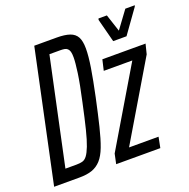

<svg xmlns="http://www.w3.org/2000/svg" viewBox="-127 -827 933 948"><g transform="rotate(-20 339.5 -353.0)"><path d="M-1 0 145 -688H262Q305 -688 331 -679Q357 -670 368.5 -648.5Q380 -627 380 -588Q380 -548 370.5 -489Q361 -430 343 -345Q325 -261 310.5 -201.5Q296 -142 281 -102.5Q266 -63 246 -41Q226 -19 199 -9.5Q172 0 132 0ZM82 -65H140Q158 -65 171.5 -68.5Q185 -72 196 -86.5Q207 -101 218.5 -130.5Q230 -160 243 -212Q256 -264 273 -344Q293 -434 300.5 -487.5Q308 -541 308 -568Q308 -587 305 -597.5Q302 -608 295.5 -614Q289 -620 279.5 -621.5Q270 -623 258 -623H201ZM325 0 336 -52 575 -454H425L438 -510H665L652 -458L413 -56H568L557 0ZM519 -576 487 -699 489 -706H533L563 -615L630 -706H680L677 -699L589 -576Z"/></g></svg>

Font: Saira UltraCondensed Medium
Style: Italic
Weight: 500
Width: 1
Italic angle: -12°
Designer: Hector Gatti with collaboration of the Omnibus-Type team
Foundry: Omnibus-Type
Version: Version 1.101